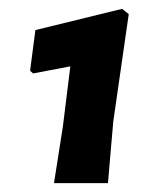

<svg xmlns="http://www.w3.org/2000/svg" viewBox="-20 -726 323 434"><path d="M256 -706 271 -694 236 -451 224 -312H102L122 -439L139 -576L55 -560L48 -566L60 -658Z"/></svg>

Font: Alegreya Sans ExtraBold
Style: Italic
Weight: 800
Italic angle: -7°
Designer: Juan Pablo del Peral
Foundry: Huerta Tipografica
Version: Version 2.007